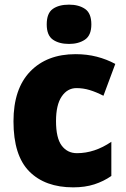

<svg xmlns="http://www.w3.org/2000/svg" viewBox="-20 -796 540 826"><path d="M295 10Q174 10 106 -58.5Q38 -127 38 -274Q38 -414 110 -488.5Q182 -563 305 -563Q354 -563 396.5 -552Q439 -541 476 -521L425 -384Q394 -400 366 -408.5Q338 -417 309 -417Q270 -417 245.5 -381Q221 -345 221 -275Q221 -202 245.5 -169.5Q270 -137 311 -137Q387 -137 459 -186V-39Q426 -16 386 -3Q346 10 295 10ZM277 -776Q319 -776 346 -757.5Q373 -739 373 -691Q373 -644 345.5 -625.5Q318 -607 277 -607Q234 -607 207.5 -625.5Q181 -644 181 -691Q181 -739 207 -757.5Q233 -776 277 -776Z"/></svg>

Font: Noto Sans Khmer UI SemiCondensed Black
Style: Regular
Weight: 900
Width: 4
Designer: Danh Hong and the Monotype Design Team
Foundry: Monotype Imaging Inc.
Version: Version 2.002; ttfautohint (v1.8.4.7-5d5b)